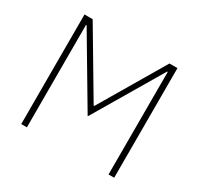

<svg xmlns="http://www.w3.org/2000/svg" viewBox="-148 -879 1096 1059"><g transform="rotate(30 400.0 -349.0)"><path d="M660 -653H656L400 -220L144 -652H140V0H104V-698H156L399 -288H403L645 -698H696V0H660Z"/></g></svg>

Font: IBM Plex Sans Arabic ExtraLight
Style: Regular
Weight: 200
Designer: Mike Abbink, Paul van der Laan, Pieter van Rosmalen, Wael Morcos, Khajak Apelian
Foundry: Bold Monday
Version: Version 1.1